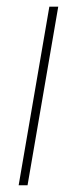

<svg xmlns="http://www.w3.org/2000/svg" viewBox="-20 -548 237 568"><path d="M61.5 0H35.2L126 -528.3H152.3Z"/></svg>

Font: Roboto Thin
Style: Italic
Weight: 250
Italic angle: -12°
Designer: Google
Version: Version 2.134; 2016